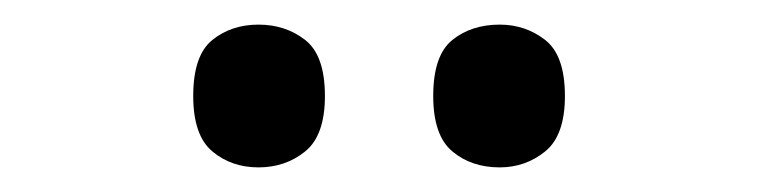

<svg xmlns="http://www.w3.org/2000/svg" viewBox="-20 -766 617 156"><path d="M386 -630Q363 -630 347.5 -643Q332 -656 332 -688Q332 -721 347.5 -733.5Q363 -746 386 -746Q407 -746 423 -733.5Q439 -721 439 -688Q439 -656 423 -643Q407 -630 386 -630ZM190 -630Q168 -630 152.5 -643Q137 -656 137 -688Q137 -721 152.5 -733.5Q168 -746 190 -746Q212 -746 228 -733.5Q244 -721 244 -688Q244 -656 228 -643Q212 -630 190 -630Z"/></svg>

Font: Noto Serif Tibetan Medium
Style: Regular
Weight: 500
Designer: Monotype Design Team
Foundry: Monotype Imaging Inc.
Version: Version 2.103; ttfautohint (v1.8.4.7-5d5b)